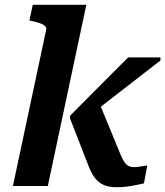

<svg xmlns="http://www.w3.org/2000/svg" viewBox="-20 -778 691 803"><path d="M481 -139 393 -353 338 -282Q390 -322 442 -363Q494 -404 546.5 -444Q599 -484 651 -525V-538H516Q476 -498 435.5 -457.5Q395 -417 355 -376.5Q315 -336 274 -295L272 -285L346 -95Q358 -61 373.5 -38.5Q389 -16 411.5 -5.5Q434 5 468 5Q490 5 510 2.5Q530 0 548.5 -4Q567 -8 582 -11L596 -86Q589 -85 579.5 -83.5Q570 -82 560 -80.5Q550 -79 539 -79Q529 -79 520.5 -82.5Q512 -86 505.5 -93.5Q499 -101 493 -112.5Q487 -124 481 -139ZM34 0H180L341 -758H117L103 -692L113 -690Q133 -686 147 -681Q161 -676 168 -669.5Q175 -663 173 -653Z"/></svg>

Font: Roboto Serif SemiBold
Style: Italic
Weight: 600
Italic angle: -10°
Version: Version 1.007